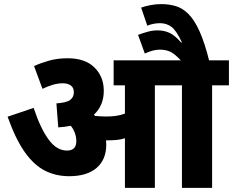

<svg xmlns="http://www.w3.org/2000/svg" viewBox="-20 -916 1136 936"><path d="M498 -211Q498 -138 451 -97.5Q404 -57 317 -57Q254 -57 201 -83Q148 -109 102.5 -172Q57 -235 17 -347L144 -390Q178 -288 217.5 -235Q257 -182 306 -182Q352 -182 352 -227Q352 -269 325 -303Q296 -297 264 -295L255 -412Q303 -415 321.5 -428.5Q340 -442 340 -466Q340 -489 325 -499.5Q310 -510 286 -510Q262 -510 237 -502.5Q212 -495 187 -483L146 -594Q179 -609 219.5 -620.5Q260 -632 310 -632Q395 -632 440.5 -587Q486 -542 486 -473Q486 -402 438 -357Q440 -354 443 -351Q455 -350 468 -349Q481 -348 497 -348Q522 -348 544.5 -351Q567 -354 589 -362V-500H534V-622H1096V-500H1014V0H867V-500H735V0H589V-242Q570 -236 551 -234Q532 -232 512 -232Q505 -232 497 -232Q498 -221 498 -211ZM868 -615Q832 -654 809.5 -664Q787 -674 760 -674Q742 -674 723.5 -669Q705 -664 686 -655L653 -746Q677 -755 701 -761.5Q725 -768 747 -768Q780 -768 806 -756Q832 -744 863 -709H867Q840 -767 816 -785Q792 -803 760 -803Q729 -803 698 -791L668 -879Q688 -886 713.5 -891Q739 -896 767 -896Q803 -896 836 -886.5Q869 -877 898 -848.5Q927 -820 952.5 -764Q978 -708 1001 -615Z"/></svg>

Font: Noto Sans SemiCondensed ExtraBold
Style: Regular
Weight: 800
Width: 4
Designer: Monotype Design Team
Foundry: Monotype Imaging Inc.
Version: Version 2.013; ttfautohint (v1.8.4.7-5d5b)